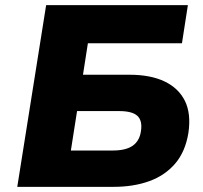

<svg xmlns="http://www.w3.org/2000/svg" viewBox="-20 -725 788 745"><path d="M47 0 159 -705H709L686 -557H321L302 -435H482Q564 -435 618.5 -409Q673 -383 697.5 -333.5Q722 -284 711 -209Q699 -136 659.5 -90Q620 -44 559 -22Q498 0 421 0ZM255 -141H418Q469 -141 495.5 -160Q522 -179 527 -217Q533 -257 513 -275.5Q493 -294 442 -294H279Z"/></svg>

Font: Nunito Sans 6pt Black
Style: Italic
Weight: 900
Italic angle: -9°
Version: Version 3.101;gftools[0.9.27]